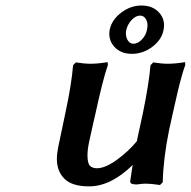

<svg xmlns="http://www.w3.org/2000/svg" viewBox="-20 -659 685 689"><path d="M446.8 -5.9Q448.2 -16.1 451.4 -36.6Q454.6 -57.1 456.1 -66.9Q377.4 9.8 299.8 9.8Q238.8 9.8 211.4 -17.3Q184.1 -44.4 184.1 -88.9Q184.1 -106.4 189 -131.8L213.9 -250Q237.3 -358.9 242.2 -424.8L252 -435.1Q283.7 -430.2 305.2 -430.2Q330.1 -430.2 366.2 -436L367.2 -425.8Q349.1 -374.5 321.8 -248Q320.3 -241.2 312 -205.1Q303.7 -168.9 299.8 -149.9Q293.9 -121.6 293.9 -102.1Q293.9 -73.2 302.7 -64.2Q311.5 -55.2 328.1 -55.2Q357.4 -55.2 399.7 -85.7Q441.9 -116.2 474.1 -155.8L471.2 -153.8Q479 -191.4 492.2 -250Q515.1 -362.3 520 -424.8L529.8 -435.1Q560.1 -430.2 582 -430.2Q608.4 -430.2 644 -436L645 -425.8Q639.6 -411.6 635.3 -396.7Q630.9 -381.8 625.7 -362.3Q620.6 -342.8 617.7 -329.8Q614.7 -316.9 608.4 -289.1Q602.1 -261.2 599.1 -248L586.9 -192.9Q565.9 -89.8 564 -4.9L554.2 4.9Q521 0 502.9 0Q491.2 0 471.2 2.9Q462.9 2.9 457.3 1.7Q451.7 0.5 449.5 -1.5Q447.3 -3.4 448.2 -5.9ZM374 -554.2Q382.3 -589.4 415.8 -614.3Q449.2 -639.2 487.8 -639.2Q528.3 -639.2 551.3 -613.5Q574.2 -587.9 566.9 -551.8Q560.5 -516.6 526.9 -491.2Q493.2 -465.8 453.1 -465.8Q412.6 -465.8 389.6 -491.9Q366.7 -518.1 374 -554.2ZM433.1 -551.8Q429.2 -531.7 437 -516.8Q444.8 -502 459 -502Q474.6 -502 489.5 -517.6Q504.4 -533.2 507.8 -554.2Q512.2 -574.2 504.6 -588.6Q497.1 -603 482.9 -603Q467.3 -603 452.9 -587.9Q438.5 -572.8 433.1 -551.8Z"/></svg>

Font: Linear Smooth
Style: Bold Italic
Weight: 700
Designer: Philipp H. Poll, Flanker
Foundry: Philipp H. Poll, reworked by Flanker
Version: Version 1.061 | FøM Fix